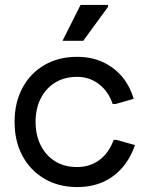

<svg xmlns="http://www.w3.org/2000/svg" viewBox="-20 -744 600 777"><path d="M292 13Q217 13 160 -20.5Q103 -54 71 -113Q39 -172 39 -251Q39 -329 71 -388.5Q103 -448 160 -481Q217 -514 292 -514Q349 -514 394.5 -493.5Q440 -473 472.5 -435.5Q505 -398 521 -344L447 -323H436Q419 -374 380.5 -403.5Q342 -433 292 -433Q241 -433 203.5 -410Q166 -387 145 -346Q124 -305 124 -251Q124 -197 145 -155.5Q166 -114 203.5 -91Q241 -68 292 -68Q327 -68 356 -81Q385 -94 406.5 -119Q428 -144 440 -178H451L526 -157Q508 -103 474 -64.5Q440 -26 394.5 -6.5Q349 13 292 13ZM233 -579 306 -724H417V-716L317 -579Z"/></svg>

Font: Fustat Medium
Style: Regular
Weight: 500
Designer: Mohamed Gaber, Khaled Hosny, Laura Garcia Mut
Foundry: Kief Type Foundry, Alif Type Foundry, Hard Type Foundry
Version: Version 1.007